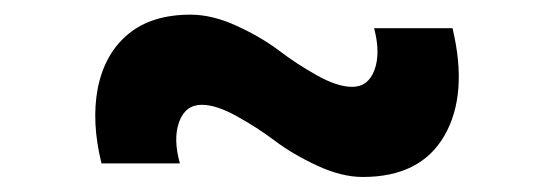

<svg xmlns="http://www.w3.org/2000/svg" viewBox="-20 -446 756 262"><path d="M475 -204.5Q446 -204.5 412.8 -220Q379.5 -235.5 355.2 -253.8Q331 -272 303 -287.5Q275 -303 255.5 -303Q233 -303 224.5 -279.8Q216 -256.5 225.5 -223H118.5Q104.5 -279.5 113.5 -326Q123 -373 155 -399.5Q187 -426 240 -426Q270 -426 303.5 -410.5Q337 -395 361 -376.8Q385 -358.5 412.8 -343Q440.5 -327.5 460.5 -327.5Q482.5 -327.5 491 -350.5Q499.5 -373.5 490.5 -407.5H597.5Q619 -317.5 586.5 -261Q554 -204.5 475 -204.5Z"/></svg>

Font: Vortex Mix
Style: Bold
Weight: 700
Designer: Mikhail Sharanda
Foundry: Mikhail Sharanda
Version: Version 4.504;Glyphs 3.1.2 (3151)